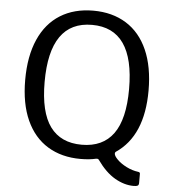

<svg xmlns="http://www.w3.org/2000/svg" viewBox="-58 -805 882 983"><g transform="rotate(5 382.5 -314.0)"><path d="M382 -752Q480 -752 551.5 -707.5Q623 -663 661 -577Q699 -491 699 -369Q699 -136 559 -42Q555 -39 555 -33Q555 -21 573.5 -2.5Q592 16 621.5 31Q651 46 682 50Q692 51 692 59V106Q692 117 686 120.5Q680 124 665 124Q617 124 568.5 96Q520 68 476 6Q472 0 461 2Q428 10 382 10Q285 10 213.5 -33.5Q142 -77 103.5 -162Q65 -247 65 -369Q65 -491 103 -577Q141 -663 212.5 -707.5Q284 -752 382 -752ZM382 -63Q490 -63 544.5 -138Q599 -213 599 -368Q599 -679 382 -679Q165 -679 165 -367Q165 -212 219.5 -137.5Q274 -63 382 -63Z"/></g></svg>

Font: Libre Franklin
Style: Regular
Weight: 400
Designer: Pablo Impallari, Rodrigo Fuenzalida
Foundry: Impallari Type
Version: Version 1.002; ttfautohint (v1.5)